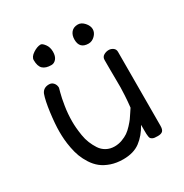

<svg xmlns="http://www.w3.org/2000/svg" viewBox="-175 -884 1002 1044"><g transform="rotate(-30 326.0 -362.0)"><path d="M218.8 -618.2Q183.6 -618.2 166 -634.5Q148.4 -650.9 148.4 -689.5Q148.4 -710 174.8 -727.3Q201.2 -744.6 223.1 -744.6Q232.9 -744.6 247.6 -725.3Q262.2 -706.1 262.2 -677.2Q262.2 -648.9 249.3 -633.5Q236.3 -618.2 218.8 -618.2ZM452.6 -618.2Q396 -618.2 396 -675.3Q396 -703.1 410.6 -720.5Q425.3 -737.8 452.6 -737.8Q474.1 -737.8 492.4 -717.3Q510.7 -696.8 510.7 -675.3Q510.7 -653.8 492.7 -636Q474.6 -618.2 452.6 -618.2ZM74.7 -281.7Q74.7 -330.6 83.7 -399.9Q92.8 -469.2 105.5 -503.9Q118.2 -534.2 153.8 -534.2Q170.9 -534.2 181.6 -521.7Q192.4 -509.3 192.4 -491.2Q192.4 -490.7 185.1 -464.1Q177.7 -437.5 170.2 -390.6Q162.6 -343.8 162.6 -294.9Q162.6 -275.9 164.3 -255.4Q166 -234.9 170.4 -206.8Q174.8 -178.7 184.6 -154.8Q194.3 -130.9 208.3 -109.4Q222.2 -87.9 244.9 -75.4Q267.6 -63 295.9 -63Q320.3 -63 343.3 -71.5Q366.2 -80.1 381.6 -90.6Q397 -101.1 414.6 -120.1Q432.1 -139.2 439.7 -149.7Q447.3 -160.2 460.4 -180.4Q473.6 -200.7 475.1 -202.6Q479.5 -243.2 481.2 -275.4Q482.9 -307.6 483.2 -324.2Q483.4 -340.8 482.9 -378.4Q482.4 -416 482.4 -439.5V-497.6Q482.4 -516.1 497.1 -524.9Q511.7 -533.7 528.8 -533.7Q543 -533.7 555.4 -524.9Q567.9 -516.1 567.9 -500L566.9 -36.6Q566.9 -12.7 557.6 -3.7Q548.3 5.4 527.3 5.4Q515.1 5.4 507.1 4.4Q499 3.4 493.2 0Q487.3 -3.4 484.4 -7.1Q481.4 -10.7 480 -19.8Q478.5 -28.8 478.3 -36.4Q478 -43.9 478 -60.1V-93.3Q448.7 -40 407.7 -9.5Q366.7 21 301.8 21Q259.8 21 225.6 9.3Q191.4 -2.4 168.2 -21Q145 -39.6 127.7 -66.4Q110.4 -93.3 100.3 -119.9Q90.3 -146.5 84.5 -177.5Q78.6 -208.5 76.7 -232.7Q74.7 -256.8 74.7 -281.7Z"/></g></svg>

Font: Short Stack
Style: Regular
Weight: 400
Designer: James Grieshaber
Foundry: James Grieshaber
Version: Version 1.002